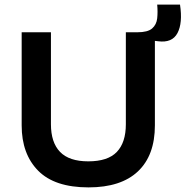

<svg xmlns="http://www.w3.org/2000/svg" viewBox="-20 -800 805 833"><path d="M364 13Q217 13 145.5 -59.5Q74 -132 74 -256V-660H201V-261Q201 -182 240.5 -141Q280 -100 363 -100Q448 -100 487 -141Q526 -182 526 -261V-660H652V-256Q652 -126 578.5 -56.5Q505 13 364 13ZM666 -621 574 -632 576 -660Q621 -660 640 -676.5Q659 -693 662 -720.5Q665 -748 662 -780H761Q773 -700 750 -656.5Q727 -613 666 -621Z"/></svg>

Font: Bricolage Grotesque 10pt SemiBold
Style: Regular
Weight: 600
Designer: Mathieu Triay
Foundry: Atelier Triay
Version: Version 1.000; ttfautohint (v1.8.4.7-5d5b);gftools[0.9.29]